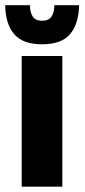

<svg xmlns="http://www.w3.org/2000/svg" viewBox="-30 -702 318 722"><path d="M51.5 0V-491.5H204.5V0ZM128.5 -535.5Q55.5 -535.5 23 -574Q-9.5 -612.5 -10.5 -682.5H82.5Q83 -654 93.5 -639Q104 -624 128.5 -624Q152.5 -624 163.2 -639Q174 -654 174.5 -682.5H267.5Q266 -612.5 233.8 -574Q201.5 -535.5 128.5 -535.5Z"/></svg>

Font: Anek Latin
Style: Bold
Weight: 700
Designer: Yesha Goshar
Foundry: Ek Type
Version: Version 1.003